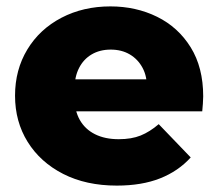

<svg xmlns="http://www.w3.org/2000/svg" viewBox="-20 -571 682 600"><path d="M345 9Q249 9 177.5 -27.5Q106 -64 66.5 -127.5Q27 -191 27 -272Q27 -353 65.5 -416.5Q104 -480 172 -515.5Q240 -551 325 -551Q405 -551 471 -518.5Q537 -486 576 -423Q615 -360 615 -270Q615 -260 614 -247Q613 -234 612 -223H183V-323H511L439 -295Q440 -332 425.5 -359Q411 -386 385.5 -401Q360 -416 326 -416Q292 -416 266.5 -401Q241 -386 227 -358.5Q213 -331 213 -294V-265Q213 -225 229.5 -196Q246 -167 277 -151.5Q308 -136 351 -136Q391 -136 419.5 -147.5Q448 -159 476 -183L576 -79Q537 -36 480 -13.5Q423 9 345 9Z"/></svg>

Font: MOST Montserrat ExtraBold
Style: Regular
Weight: 800
Designer: Julieta Ulanovsky
Foundry: Julieta Ulanovsky
Version: Version 8.000;March 11, 2024;FontCreator 15.0.0.2926 64-bit